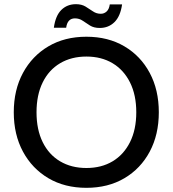

<svg xmlns="http://www.w3.org/2000/svg" viewBox="-20 -888 828 920"><path d="M394 12Q290 12 212 -34Q134 -80 90 -161.5Q46 -243 46 -350Q46 -457 90 -538.5Q134 -620 212 -666Q290 -712 394 -712Q498 -712 576 -666Q654 -620 697.5 -538.5Q741 -457 741 -350Q741 -243 697.5 -161.5Q654 -80 576 -34Q498 12 394 12ZM394 -83Q466 -83 519.5 -115Q573 -147 603 -207Q633 -267 633 -350Q633 -433 603 -493Q573 -553 519.5 -585Q466 -617 394 -617Q322 -617 268 -585Q214 -553 184.5 -493Q155 -433 155 -350Q155 -267 184.5 -207Q214 -147 268 -115Q322 -83 394 -83ZM458 -754Q430 -754 411.5 -765.5Q393 -777 376.5 -788.5Q360 -800 339 -800Q303 -800 297 -755H238Q246 -813 274 -840.5Q302 -868 344 -868Q371 -868 390 -856.5Q409 -845 425.5 -833.5Q442 -822 463 -822Q479 -822 491 -833Q503 -844 506 -867H565Q557 -810 528.5 -782Q500 -754 458 -754Z"/></svg>

Font: Firefly Display Medium
Style: Regular
Weight: 500
Designer: Colophon Foundry, Jonny Pinhorn
Foundry: Colophon Foundry
Version: Version 1.200; ttfautohint (v1.8.3)